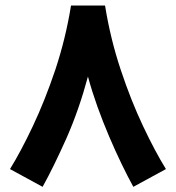

<svg xmlns="http://www.w3.org/2000/svg" viewBox="-20 -666 653 713"><path d="M243.7 -645.5C230.5 -563 210.9 -483.9 185.5 -407.2C159.7 -330.6 131.8 -260.7 102.1 -197.8C72.3 -134.8 43.9 -81.5 17.1 -38.1L138.2 27.8C166 -22 195.3 -82.5 227.1 -153.3C258.3 -224.1 284.7 -300.3 306.6 -381.8C345.2 -236.8 421.4 -70.3 475.1 27.8L596.2 -38.1C569.3 -81.5 541 -134.8 511.2 -197.8C481.4 -260.7 453.6 -330.6 428.2 -407.2C402.8 -483.4 383.3 -563 370.1 -645.5Z"/></svg>

Font: Vazirmatn ExtraBold
Style: Regular
Weight: 800
Designer: Saber Rastikerdar
Foundry: Saber Rastikerdar
Version: Version 33.003